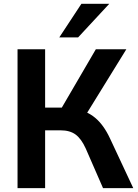

<svg xmlns="http://www.w3.org/2000/svg" viewBox="-20 -974 714 994"><path d="M70.8 -718.8H213.6V-417H313.7L289.8 -399.4L476.1 -718.8H634L420.4 -372.8L363.8 -412.1Q428.5 -400.9 472.7 -364.1Q516.8 -327.4 549.3 -257.8L669.9 0H513.4L423.8 -205.3Q400.9 -255.9 371.2 -277.6Q341.6 -299.3 293.7 -299.3H213.6V0H70.8ZM401.4 -954.3H545.7L384.3 -780.3H286.9Z"/></svg>

Font: Min Sans VF VF
Style: Regular
Weight: 400
Designer: Jinseong-Kim, NotoSansCJK, Nunito
Foundry: Jinseong-Kim
Version: Version 1.420;Glyphs 3.1.2 (3151)